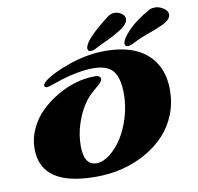

<svg xmlns="http://www.w3.org/2000/svg" viewBox="-104 -1109 1278 1238"><g transform="rotate(-10 535.5 -490.5)"><path d="M508.3 -530.8Q427.2 -464.8 384.8 -335Q362.3 -264.6 362.3 -192.4Q362.3 -65.9 444.8 -65.9Q486.8 -65.9 531.7 -100.6Q576.7 -135.3 612.5 -190.7Q648.4 -246.1 671.6 -322.3Q694.8 -398.4 694.8 -474.6Q694.8 -582 656.7 -627.4Q618.7 -672.9 528.8 -672.9Q479 -672.9 421.4 -662.1Q363.8 -651.4 324 -638.4Q284.2 -625.5 252.4 -614.7Q220.7 -604 215.8 -604Q197.8 -604 197.8 -618.7Q197.8 -630.4 221.9 -649.2Q246.1 -668 289.1 -688.7Q332 -709.5 384.3 -727.5Q505.9 -769.5 622.1 -769.5Q845.2 -769.5 937.5 -639.6Q991.7 -563 991.7 -450.2Q991.7 -364.7 961.9 -289.8Q932.1 -214.8 878.9 -158.7Q825.7 -102.5 753.9 -62Q608.9 19.5 425.3 19.5Q65.9 19.5 65.9 -226.1Q65.9 -294.9 95.7 -358.2Q125.5 -421.4 174.1 -468Q222.7 -514.6 283.2 -549.8Q406.2 -620.1 530.3 -620.1Q549.8 -620.1 558.3 -613Q566.9 -606 566.9 -598.6Q566.9 -591.3 564.7 -586.2Q562.5 -581.1 556.2 -574.2Q549.8 -567.4 544.9 -562.5Q532.7 -551.8 508.3 -530.8ZM532.7 -784.7Q513.2 -784.7 513.2 -805.2Q513.2 -857.4 679.2 -984.4Q701.2 -1001 724.6 -1001Q748 -1001 770 -986.6Q792 -972.2 792 -950.2Q792 -916.5 735.8 -881.8Q689.5 -853 647 -833.7Q604.5 -814.5 576.4 -799.6Q548.3 -784.7 532.7 -784.7ZM774.9 -774.4Q754.9 -774.4 754.9 -793Q754.9 -822.8 806.6 -876.7Q858.4 -930.7 951.7 -982.4Q964.4 -989.7 990 -989.7Q1015.6 -989.7 1043.2 -971.9Q1070.8 -954.1 1070.8 -930.2Q1070.8 -897.9 1018.1 -872.1Q979 -853 919.7 -832.3Q860.4 -811.5 825.4 -793Q790.5 -774.4 774.9 -774.4Z"/></g></svg>

Font: Sonsie One
Style: Regular
Weight: 400
Designer: Riccardo De Franceschi
Foundry: Sorkin Type Co
Version: Version 1.003